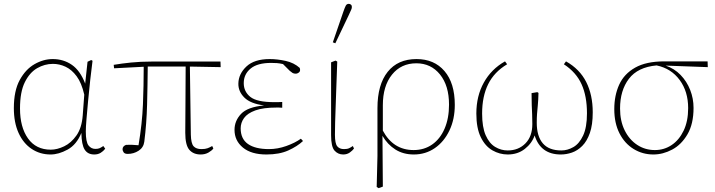

<svg xmlns="http://www.w3.org/2000/svg" viewBox="-20 -790 3719 998"><path d="M84 -226Q84 -129 125.5 -70.5Q167 -12 244 -12Q277 -12 313.5 -29.5Q350 -47 377.5 -86Q405 -125 410 -190L418 -298Q404 -359 378.5 -393.5Q353 -428 321 -443Q289 -458 255 -458Q212 -458 173 -435.5Q134 -413 109 -362.5Q84 -312 84 -226ZM243 13Q188 13 144.5 -16Q101 -45 76.5 -99Q52 -153 52 -228Q52 -318 82.5 -374Q113 -430 159.5 -456.5Q206 -483 254 -483Q310 -483 353.5 -453Q397 -423 423 -355V-358L435 -469L454 -478L461 -474Q455 -429 449 -374Q443 -319 438 -266Q433 -213 429.5 -170.5Q426 -128 426 -107Q426 -52 440 -34Q454 -16 476 -16Q490 -16 498.5 -20Q507 -24 517 -31L527 -17Q517 -4 503 4.5Q489 13 470 13Q436 13 420 -12.5Q404 -38 403 -99Q378 -38 331.5 -12.5Q285 13 243 13Z M573 -435 571 -453Q612 -460 661.5 -465Q711 -470 767 -470H1126L1127 -441L967 -444L972 -90Q973 -44 986.5 -29.5Q1000 -15 1027 -15Q1047 -15 1059 -19.5Q1071 -24 1083 -31L1089 -18Q1081 -7 1063.5 3Q1046 13 1023 13Q985 13 964 -11.5Q943 -36 943 -100Q944 -165 944 -252Q944 -339 945 -444H748Q747 -344 744.5 -246Q742 -148 730 -53Q726 -23 700.5 -6.5Q675 10 644 10Q628 10 622.5 1.5Q617 -7 617 -14Q617 -30 635 -37Q648 -38 663.5 -37.5Q679 -37 700 -35Q719 -148 723 -247Q727 -346 727 -443Z M1365 13Q1286 13 1242.5 -23Q1199 -59 1199 -115Q1199 -162 1233 -198Q1267 -234 1353 -242Q1282 -251 1250 -283Q1218 -315 1219 -356Q1220 -406 1261 -444.5Q1302 -483 1382 -483Q1421 -483 1464.5 -473.5Q1508 -464 1538 -437Q1543 -421 1534.5 -414Q1526 -407 1517 -407Q1507 -407 1500.5 -411Q1494 -415 1486 -422L1451 -457Q1433 -461 1419.5 -462Q1406 -463 1389 -463Q1318 -463 1282.5 -433.5Q1247 -404 1247 -358Q1247 -314 1281 -286.5Q1315 -259 1406 -259Q1414 -259 1423 -259Q1432 -259 1447 -260V-230Q1434 -231 1428.5 -231Q1423 -231 1419 -231Q1348 -231 1307 -216Q1266 -201 1248.5 -176.5Q1231 -152 1231 -123Q1231 -68 1269 -41.5Q1307 -15 1378 -15Q1423 -15 1468 -31Q1513 -47 1544 -69L1555 -57Q1525 -29 1478.5 -8Q1432 13 1365 13Z M1764 13Q1737 13 1719 -7Q1701 -27 1701 -87V-466L1724 -475L1733 -470Q1730 -389 1728 -330.5Q1726 -272 1724.5 -229.5Q1723 -187 1722 -154Q1721 -121 1721 -90Q1721 -44 1733 -29.5Q1745 -15 1768 -15Q1785 -15 1794.5 -19.5Q1804 -24 1814 -31L1820 -18Q1813 -8 1798.5 2.5Q1784 13 1764 13ZM1710 -570 1765 -730Q1772 -750 1777 -760Q1782 -770 1793 -770Q1799 -770 1804 -766Q1809 -762 1809 -754Q1809 -747 1805.5 -739.5Q1802 -732 1793 -712L1723 -565Z M1970 -243V-111Q2024 -10 2130 -10Q2185 -10 2226.5 -39Q2268 -68 2291 -121.5Q2314 -175 2314 -246Q2314 -345 2267 -403Q2220 -461 2144 -461Q2065 -461 2017.5 -402Q1970 -343 1970 -243ZM1938 182 1942 21V-228Q1942 -350 1995 -416.5Q2048 -483 2145 -483Q2237 -483 2290.5 -420.5Q2344 -358 2344 -245Q2344 -170 2316 -111.5Q2288 -53 2240 -20Q2192 13 2131 13Q2076 13 2035 -13Q1994 -39 1968 -84L1970 180L1948 188Z M2619 13Q2577 13 2539.5 -8.5Q2502 -30 2479 -77Q2456 -124 2456 -200Q2456 -291 2495 -361Q2534 -431 2605 -471L2616 -456Q2549 -416 2517.5 -352.5Q2486 -289 2486 -200Q2486 -129 2504.5 -87Q2523 -45 2553.5 -26.5Q2584 -8 2619 -8Q2675 -8 2711 -44.5Q2747 -81 2747 -145Q2747 -174 2746 -196Q2745 -218 2744 -243Q2743 -268 2743 -306L2773 -311L2779 -307Q2778 -268 2775.5 -243Q2773 -218 2771.5 -198Q2770 -178 2770 -152Q2770 -82 2801.5 -45Q2833 -8 2898 -8Q2930 -8 2960.5 -25.5Q2991 -43 3011 -85.5Q3031 -128 3031 -201Q3031 -290 3003 -352Q2975 -414 2911 -456L2922 -471Q2993 -431 3027 -364Q3061 -297 3061 -206Q3061 -141 3046 -98.5Q3031 -56 3006.5 -31.5Q2982 -7 2953 3Q2924 13 2895 13Q2790 13 2759 -86Q2745 -45 2708 -16Q2671 13 2619 13Z M3376 13Q3320 13 3273.5 -15.5Q3227 -44 3200 -97Q3173 -150 3173 -223Q3173 -294 3198.5 -350Q3224 -406 3281.5 -438.5Q3339 -471 3433 -471H3658L3659 -441L3440 -449Q3485 -434 3517.5 -400.5Q3550 -367 3567.5 -322.5Q3585 -278 3585 -229Q3585 -146 3553.5 -92Q3522 -38 3474 -12.5Q3426 13 3376 13ZM3203 -226Q3203 -161 3227 -112.5Q3251 -64 3292 -37Q3333 -10 3384 -10Q3432 -10 3471 -36Q3510 -62 3533.5 -111Q3557 -160 3557 -228Q3557 -314 3513 -374Q3469 -434 3393 -450Q3295 -441 3249 -380.5Q3203 -320 3203 -226Z"/></svg>

Font: Source Serif Pro ExtraLight
Style: Regular
Weight: 200
Designer: Frank Grießhammer
Foundry: Adobe Systems Incorporated
Version: Version 3.001;hotconv 1.0.111;makeotfexe 2.5.65597